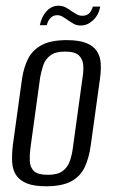

<svg xmlns="http://www.w3.org/2000/svg" viewBox="-20 -643 393 670"><path d="M141 7Q99 7 74 -3Q49 -13 36.5 -31.5Q24 -50 22.5 -77Q21 -104 25 -138L57 -369Q63 -408 78 -438Q93 -468 125 -485.5Q157 -503 213 -503Q255 -503 280.5 -493Q306 -483 318 -464.5Q330 -446 331.5 -422Q333 -398 329 -369L297 -138Q291 -92 275.5 -59.5Q260 -27 228 -10Q196 7 141 7ZM147 -33Q181 -33 198.5 -46Q216 -59 223.5 -80.5Q231 -102 234 -125L268 -372Q272 -395 270.5 -415.5Q269 -436 255.5 -449.5Q242 -463 207 -463Q173 -463 155.5 -449.5Q138 -436 131 -415.5Q124 -395 120 -372L86 -125Q83 -102 84 -80.5Q85 -59 98.5 -46Q112 -33 147 -33ZM262 -554Q249 -554 240 -558.5Q231 -563 218 -572Q210 -577 200.5 -583.5Q191 -590 179 -590Q167 -590 157.5 -581.5Q148 -573 143 -555H119Q125 -585 142.5 -604Q160 -623 184 -623Q198 -623 209.5 -617Q221 -611 231 -603Q241 -597 249 -592.5Q257 -588 268 -588Q281 -588 290 -595.5Q299 -603 304 -620H330Q324 -590 304.5 -572Q285 -554 262 -554Z"/></svg>

Font: Alumni Sans
Style: Italic
Weight: 400
Italic angle: -8°
Version: Version 1.016